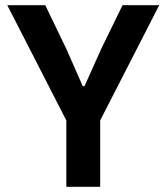

<svg xmlns="http://www.w3.org/2000/svg" viewBox="-20 -718 640 738"><path d="M365 0C365 0 365 -255 365 -255C365 -255 592 -698 592 -698C592 -698 451 -698 451 -698C451 -698 369 -530 369 -530C369 -530 305 -387 305 -387C305 -387 298 -387 298 -387C298 -387 235 -530 235 -530C235 -530 154 -698 154 -698C154 -698 8 -698 8 -698C8 -698 235 -255 235 -255C235 -255 235 0 235 0C235 0 365 0 365 0Z"/></svg>

Font: IBM Plex Mono Mod
Style: SemiBold
Weight: 500
Designer: Mike Abbink, Paul van der Laan, Pieter van Rosmalen
Foundry: Bold Monday
Version: ""